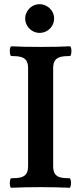

<svg xmlns="http://www.w3.org/2000/svg" viewBox="-20 -885 379 908"><path d="M33.7 -42Q62.1 -42 79 -46.4Q95.9 -50.8 104.3 -63.2Q112.8 -75.7 112.8 -99.1V-563Q112.8 -586.3 104.2 -598.8Q95.6 -611.2 78.9 -615.6Q62.2 -620.1 33.7 -620.1Q29.3 -620.1 27.3 -631.6Q25.4 -643.1 27.3 -654.5Q29.3 -666 33.7 -666Q89.4 -663.1 172.4 -663.1Q255.4 -663.1 310.4 -666Q314.9 -666 316.9 -654.5Q318.8 -643.1 316.9 -631.6Q314.9 -620.1 310.5 -620.1Q282.4 -620.1 265.5 -615.6Q248.6 -611.2 240 -598.8Q231.4 -586.3 231.4 -563V-99.1Q231.4 -75.7 239.8 -63.2Q248.2 -50.8 264.4 -46.4Q280.7 -42 308.6 -42Q313 -42 314.9 -30.8Q316.9 -19.5 314.9 -8.3Q313 2.9 308.6 2.9Q239.7 0 171.1 0Q102.5 0 33.7 2.9Q29 2.9 27.2 -8.3Q25.4 -19.5 27.3 -30.8Q29.3 -42 33.7 -42ZM99.1 -797.4Q99.1 -815.4 108.4 -831.1Q117.7 -846.7 133.3 -856Q148.9 -865.2 167 -865.2Q184.6 -865.2 200.4 -856.4Q216.3 -847.7 226.1 -832Q235.8 -816.4 235.8 -797.4Q235.8 -778.8 226.6 -763.2Q217.3 -747.6 201.4 -738.5Q185.5 -729.5 167 -729.5Q148.9 -729.5 133.3 -738.8Q117.7 -748 108.4 -763.7Q99.1 -779.3 99.1 -797.4Z"/></svg>

Font: Junicode Two Beta VF
Style: Regular
Weight: 400
Designer: Peter S. Baker
Foundry: Briery Creek Software
Version: Version 1.031 beta; ttfautohint (v1.8.1.43-b0c9)